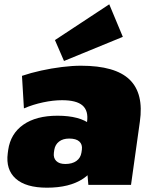

<svg xmlns="http://www.w3.org/2000/svg" viewBox="-20 -858 711 891"><path d="M372 -211 384 -293Q391 -344 363 -368.5Q335 -393 268 -393Q227 -393 180 -383Q133 -373 91 -355L82 -506Q123 -520 171 -530.5Q219 -541 267 -547Q315 -553 356 -553Q515 -553 581.5 -488.5Q648 -424 629 -293L588 0H390ZM198 13Q100 13 53 -29Q6 -71 16 -147L18 -162Q29 -238 88.5 -279.5Q148 -321 247 -321Q350 -321 401 -280Q452 -239 442 -163L440 -148Q429 -71 366 -29Q303 13 198 13ZM283 -97Q315 -97 334.5 -111Q354 -125 358 -150L360 -164Q363 -188 348 -201.5Q333 -215 301 -215Q272 -215 254 -201Q236 -187 232 -163L230 -149Q227 -125 241 -111Q255 -97 283 -97ZM550 -687 277 -575 235 -672 487 -838Z"/></svg>

Font: Pathway Extreme SemiCondensed Black
Style: Italic
Weight: 900
Width: 4
Italic angle: -8°
Version: Version 1.001;gftools[0.9.26]